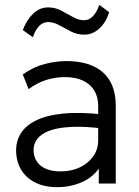

<svg xmlns="http://www.w3.org/2000/svg" viewBox="-20 -757 574 792"><path d="M215.5 15Q163.5 15 125.5 -4Q87.5 -23 67 -57.2Q46.5 -91.5 46.5 -137.5Q46.5 -175.5 66.2 -207.2Q86 -239 128.8 -260.2Q171.5 -281.5 240.5 -288.5Q309.5 -295.5 408.5 -284.5L411 -226Q329.5 -236.5 273.2 -233.5Q217 -230.5 183 -217.5Q149 -204.5 133.8 -184Q118.5 -163.5 118.5 -139Q118.5 -97 148 -73.5Q177.5 -50 230 -50Q274 -50 309 -66.5Q344 -83 364.5 -112Q385 -141 385 -178.5V-320Q385 -357 369 -383.5Q353 -410 322.2 -424.5Q291.5 -439 247.5 -439Q209.5 -439 171.8 -427.5Q134 -416 98 -389.5L74 -450Q118 -481 164.5 -493Q211 -505 253 -505Q319.5 -505 365 -484Q410.5 -463 434 -422Q457.5 -381 457.5 -320.5V0H387.5V-61.5Q361.5 -24.5 316 -4.8Q270.5 15 215.5 15ZM115.5 -603.5 74 -633Q90 -675 116.8 -700.8Q143.5 -726.5 179 -726.5Q207.5 -726.5 232.8 -713.2Q258 -700 281 -686.8Q304 -673.5 326.5 -673.5Q347.5 -673.5 363.5 -690.2Q379.5 -707 389.5 -737L430.5 -706.5Q416 -662.5 388.5 -638.2Q361 -614 327 -614Q298.5 -614 273 -627Q247.5 -640 224.2 -653Q201 -666 179 -666Q157.5 -666 141.8 -650Q126 -634 115.5 -603.5Z"/></svg>

Font: Geologica Cursive ExtraLight
Style: Regular
Weight: 250
Designer: Sindre Bremnes, Frode Helland
Foundry: Monokrom Skriftforlag AS
Version: Version 1.010;gftools[0.9.28]